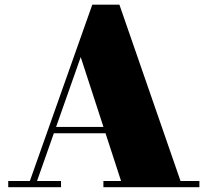

<svg xmlns="http://www.w3.org/2000/svg" viewBox="-20 -784 869 804"><path d="M189 -226V-252.5H495.5V-226ZM480 -764.5 736 -26H815V0H413V-26H487L318 -545L135 -26H235.5V0H14.5V-26H105L366.5 -764.5Z"/></svg>

Font: Bodoni Moda 9pt Black
Style: Regular
Weight: 900
Designer: Owen Earl
Foundry: indestructible type
Version: Version 2.005